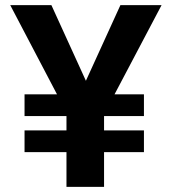

<svg xmlns="http://www.w3.org/2000/svg" viewBox="-20 -731 673 751"><path d="M20 -711 203 -362H76V-277H240V-221H76V-136H240V0H387V-136H543V-221H387V-277H543V-362H428L612 -711H451L316 -415L181 -711Z"/></svg>

Font: Asimov Pro
Style: Bd
Weight: 700
Designer: Google
Version: Version 2.000980; 2014